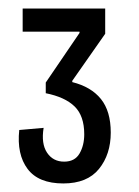

<svg xmlns="http://www.w3.org/2000/svg" viewBox="-20 -691 325 449"><path d="M128 -262Q70 -262 44.5 -296Q19 -330 25 -387L82 -392Q76 -355 90 -334Q104 -313 130 -313Q155 -313 166 -332Q177 -351 177 -377Q177 -420 154.5 -442Q132 -464 87 -473V-498L166 -614V-617H33V-671H226V-612L149 -502V-499Q193 -488 216 -459.5Q239 -431 239 -381Q239 -330 211.5 -296Q184 -262 128 -262Z"/></svg>

Font: Bricolage Grotesque 10pt Condensed Light
Style: Regular
Weight: 300
Width: 3
Designer: Mathieu Triay
Foundry: Atelier Triay
Version: Version 1.000; ttfautohint (v1.8.4.7-5d5b);gftools[0.9.32]